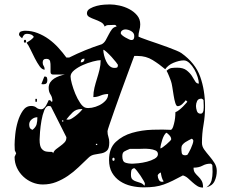

<svg xmlns="http://www.w3.org/2000/svg" viewBox="-20 -820 1040 868"><path d="M293 -560Q365 -596 440 -620Q451 -626 458 -638.5Q465 -651 471.5 -664Q478 -677 486 -687.5Q494 -698 507 -700Q505 -708 496 -707.5Q487 -707 484 -707Q476 -707 468 -706.5Q460 -706 453 -700Q449 -713 436 -720Q423 -727 409 -732Q395 -737 384 -743Q373 -749 373 -760Q373 -773 386.5 -781Q400 -789 417.5 -793.5Q435 -798 452 -799Q469 -800 477 -800Q496 -800 519.5 -795Q543 -790 564 -779Q585 -768 599.5 -751Q614 -734 614 -710Q614 -696 610 -682.5Q606 -669 606 -655Q606 -654 618.5 -649Q631 -644 650 -637.5Q669 -631 692.5 -623Q716 -615 737.5 -607Q759 -599 776 -592Q793 -585 800 -580Q863 -535 885 -473.5Q907 -412 907 -337Q907 -295 900 -255.5Q893 -216 893 -174Q893 -158 903.5 -143.5Q914 -129 926.5 -114.5Q939 -100 949.5 -83.5Q960 -67 960 -47Q960 -22 950 -1Q940 20 913 27Q932 14 936.5 -4.5Q941 -23 941 -43L940 -73Q938 -78 933 -80H930Q912 -80 895.5 -71Q879 -62 855 -62Q855 -47 861.5 -38.5Q868 -30 876.5 -22Q885 -14 891.5 -3Q898 8 898 28Q883 28 872 21Q861 14 850.5 4.5Q840 -5 830 -14Q820 -23 807 -27Q781 -13 760.5 -3Q740 7 720.5 14Q701 21 679.5 24Q658 27 630 27Q601 27 573 20.5Q545 14 522.5 -1Q500 -16 486.5 -39.5Q473 -63 473 -97Q473 -150 503.5 -178.5Q534 -207 577.5 -219.5Q621 -232 669.5 -233.5Q718 -235 753 -233Q759 -236 763 -248Q767 -260 769.5 -273.5Q772 -287 772.5 -299Q773 -311 773 -313Q780 -315 789.5 -322.5Q799 -330 807 -338Q815 -346 820.5 -352.5Q826 -359 827 -360L820 -367Q815 -360 804.5 -350Q794 -340 783 -340Q777 -340 772.5 -354.5Q768 -369 765 -388.5Q762 -408 759 -426.5Q756 -445 753 -453Q752 -456 749.5 -462.5Q747 -469 744 -476.5Q741 -484 738 -490.5Q735 -497 733 -500Q745 -511 755.5 -512.5Q766 -514 781 -514Q808 -514 823 -502.5Q838 -491 847 -477.5Q856 -464 862 -453Q868 -442 879 -442Q879 -454 873.5 -472Q868 -490 858.5 -506.5Q849 -523 836.5 -535Q824 -547 811 -547Q800 -547 788 -544Q776 -541 764 -536Q752 -531 742.5 -523.5Q733 -516 727 -507Q700 -530 670 -548.5Q640 -567 603 -567H587Q586 -565 577 -540.5Q568 -516 554.5 -479.5Q541 -443 525.5 -400.5Q510 -358 497 -320.5Q484 -283 475 -257Q466 -231 466 -227Q466 -213 470 -201.5Q474 -190 474 -176Q474 -149 464 -139.5Q454 -130 439.5 -127Q425 -124 408.5 -121.5Q392 -119 380 -107Q358 -86 335 -64Q312 -42 287 -25Q262 -8 234 3Q206 14 173 14Q149 14 126 4.5Q103 -5 85 -22Q67 -39 56.5 -61.5Q46 -84 46 -110Q46 -113 47 -113Q47 -114 50 -120Q53 -126 53 -127Q53 -128 50 -133.5Q47 -139 47 -140Q47 -141 46.5 -150.5Q46 -160 46 -166Q46 -183 49 -212.5Q52 -242 60.5 -270.5Q69 -299 83.5 -320Q98 -341 121 -341Q136 -341 144.5 -333.5Q153 -326 167 -326Q173 -326 178.5 -331Q184 -336 188 -342.5Q192 -349 195 -356Q198 -363 200 -367H207Q207 -366 210 -363Q211 -361 213 -360Q214 -360 215 -361Q216 -362 217 -362Q217 -380 208.5 -392.5Q200 -405 200 -423Q200 -437 207 -447.5Q214 -458 225 -465Q236 -472 249 -476.5Q262 -481 273 -483H220Q209 -483 208.5 -494Q208 -505 208.5 -518.5Q209 -532 206.5 -543Q204 -554 189 -554Q173 -554 173 -537Q173 -528 177.5 -521.5Q182 -515 182 -505Q170 -505 159 -520.5Q148 -536 137.5 -556.5Q127 -577 117.5 -597Q108 -617 100 -627Q109 -632 118 -638.5Q127 -645 133 -653Q128 -661 120 -664Q112 -667 103 -667Q93 -667 88.5 -662Q84 -657 80 -647Q78 -648 73 -653Q68 -658 67 -660Q66 -661 66 -663Q66 -675 75.5 -678Q85 -681 93 -681Q123 -681 150 -670.5Q177 -660 200.5 -643Q224 -626 244 -604Q264 -582 280 -560ZM587 -657Q587 -671 573.5 -679Q560 -687 546 -687Q539 -687 532.5 -682.5Q526 -678 526 -670Q526 -666 532.5 -660.5Q539 -655 547 -650.5Q555 -646 562.5 -642.5Q570 -639 573 -639Q582 -639 584.5 -644Q587 -649 587 -657ZM93 -627Q88 -627 88 -633.5Q88 -640 93 -640Q98 -640 98 -633.5Q98 -627 93 -627ZM513 -527Q513 -528 504.5 -539Q496 -550 484.5 -562.5Q473 -575 462 -585Q451 -595 447 -595Q447 -584 450.5 -570Q454 -556 460 -543Q466 -530 475.5 -521.5Q485 -513 497 -513Q504 -513 508.5 -514.5Q513 -516 513 -527ZM362 -555Q345 -555 345 -538Q362 -538 362 -555ZM469 -395Q451 -395 434.5 -388Q418 -381 402 -381Q402 -403 407 -423.5Q412 -444 418.5 -464.5Q425 -485 430 -505.5Q435 -526 435 -548Q423 -548 400 -542Q377 -536 354.5 -526Q332 -516 315.5 -502.5Q299 -489 299 -474Q299 -463 305 -441Q311 -419 320.5 -396Q330 -373 342.5 -354.5Q355 -336 367 -333Q378 -330 395 -333Q412 -336 428.5 -344Q445 -352 457 -365Q469 -378 469 -395ZM180 -473Q180 -474 183 -474Q191 -474 192.5 -468Q194 -462 194 -457Q194 -439 177 -439Q170 -439 167 -440ZM900 -367Q899 -371 893 -373Q893 -374 890 -374Q876 -374 871 -363Q866 -352 866 -341Q866 -331 870 -318.5Q874 -306 887 -306Q893 -306 896 -310.5Q899 -315 900 -321Q901 -327 901 -333.5Q901 -340 901 -343ZM140 -360V-373H147V-360ZM280 -200 213 -333Q211 -339 207.5 -340Q204 -341 200 -341Q188 -341 180 -321Q172 -301 167.5 -275Q163 -249 161 -224Q159 -199 159 -189Q159 -159 168 -148Q177 -137 188.5 -135Q200 -133 209.5 -133.5Q219 -134 220 -127Q224 -138 233.5 -145.5Q243 -153 253.5 -160.5Q264 -168 272 -176.5Q280 -185 280 -197ZM347 -327Q324 -327 308.5 -312Q293 -297 280 -280Q283 -279 290 -279Q296 -279 305 -284.5Q314 -290 323.5 -297.5Q333 -305 341 -313Q349 -321 353 -327ZM149 -290Q135 -290 123.5 -280.5Q112 -271 112 -257Q112 -249 114.5 -243Q117 -237 127 -233Q142 -245 145.5 -258Q149 -271 149 -290ZM267 -273Q267 -276 263 -276Q259 -276 260 -273Q261 -270 263.5 -270Q266 -270 267 -273ZM754 -190Q754 -199 747 -207Q740 -215 733 -220Q727 -217 722 -208Q717 -199 713.5 -188Q710 -177 707.5 -166.5Q705 -156 705 -149Q708 -149 716 -154.5Q724 -160 732.5 -167.5Q741 -175 747.5 -181.5Q754 -188 754 -190ZM854 -184Q854 -186 853 -187Q851 -191 847 -193Q841 -190 833 -186Q825 -182 817.5 -177Q810 -172 805 -165.5Q800 -159 800 -150Q800 -140 801.5 -129Q803 -118 817 -118Q821 -118 827 -120Q829 -123 833.5 -130.5Q838 -138 842.5 -148Q847 -158 850.5 -168Q854 -178 854 -184ZM420 -167Q421 -170 417 -170Q413 -170 413 -167Q414 -164 416.5 -164Q419 -164 420 -167ZM567 -147Q550 -140 541.5 -135Q533 -130 533 -114Q533 -90 546 -85Q559 -80 580 -80Q587 -80 606 -82Q625 -84 644.5 -89Q664 -94 679 -102.5Q694 -111 694 -123Q694 -135 682.5 -140Q671 -145 656.5 -146.5Q642 -148 628 -147.5Q614 -147 610 -147ZM493 -93Q498 -93 498 -100Q498 -107 493 -107Q488 -107 488 -100Q488 -93 493 -93ZM635 10Q635 7 629 -3.5Q623 -14 615 -26Q607 -38 599 -48Q591 -58 587 -60Q575 -57 573.5 -48Q572 -39 572 -30Q572 -15 578.5 -9Q585 -3 594.5 0Q604 3 614.5 6.5Q625 10 633 20Q635 14 635 10ZM720 0Q714 -8 711 -19.5Q708 -31 707 -40Q704 -40 698.5 -35Q693 -30 693 -27Q693 -17 698 -7.5Q703 2 713 2Q716 2 720 0Z"/></svg>

Font: Genkaimincho
Style: Regular
Weight: 800
Designer: Dr. Ken Lunde (project architect, glyph set definition & overall production); Masataka HATTORI \u670D \u90E8 \u6B63 \u8C
Foundry: Adobe Systems Incorporated
Version: Version 1.00